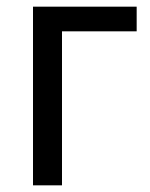

<svg xmlns="http://www.w3.org/2000/svg" viewBox="-20 -556 450 576"><path d="M390 -536H79V0H166V-462H390Z"/></svg>

Font: Noto Sans Thai
Style: Regular
Weight: 400
Designer: Monotype Design Team
Foundry: Monotype Imaging Inc.
Version: Version 1.901